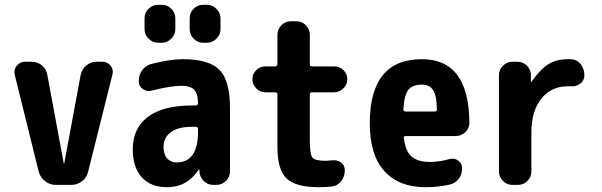

<svg xmlns="http://www.w3.org/2000/svg" viewBox="-20 -780 2540 810"><path d="M411.1 -519.5Q433.6 -519.5 446.8 -502.9Q460 -486.3 454.1 -464.8L351.6 -54.7Q345.7 -30.3 325.7 -15.1Q305.7 0 281.2 0H214.8Q190.4 0 170.4 -15.6Q150.4 -31.2 143.6 -54.7L42 -464.8Q37.1 -486.3 50.8 -502.9Q64.5 -519.5 85 -519.5H113.3Q138.7 -519.5 157.2 -503.9Q175.8 -488.3 179.7 -463.9L249 -90.8Q249 -89.8 250 -89.8Q251 -89.8 251 -90.8L320.3 -463.9Q325.2 -488.3 344.2 -503.9Q363.3 -519.5 386.7 -519.5Z M815.4 -224.6V-236.3Q815.4 -245.1 805.7 -245.1H790Q731.4 -245.1 700.7 -222.2Q669.9 -199.2 669.9 -160.2Q669.9 -128.9 685.1 -111.8Q700.2 -94.7 724.6 -94.7Q815.4 -94.7 815.4 -224.6ZM750 -530.3Q861.3 -530.3 905.8 -485.4Q950.2 -440.4 950.2 -325.2V-56.6Q950.2 -33.2 933.1 -16.6Q916 0 892.6 0H879.9Q855.5 0 838.9 -17.1Q822.3 -34.2 821.3 -56.6V-64.5Q821.3 -65.4 820.3 -65.4Q818.4 -65.4 818.4 -64.5Q769.5 9.8 684.6 9.8Q616.2 9.8 578.1 -32.2Q540 -74.2 540 -150.4Q540 -238.3 603.5 -286.6Q667 -335 790 -335H805.7Q814.5 -335 815.4 -343.8V-344.7Q815.4 -384.8 799.3 -401.4Q783.2 -418 745.1 -418Q700.2 -418 619.1 -397.5Q599.6 -392.6 582.5 -404.3Q565.4 -416 565.4 -436.5V-438.5Q565.4 -464.8 580.6 -484.9Q595.7 -504.9 620.1 -510.7Q699.2 -530.3 750 -530.3ZM836.9 -759.8H852.5Q876 -759.8 893.1 -742.7Q910.2 -725.6 910.2 -703.1V-657.2Q910.2 -633.8 893.1 -616.7Q876 -599.6 852.5 -599.6H836.9Q813.5 -599.6 796.9 -616.7Q780.3 -633.8 780.3 -657.2V-703.1Q780.3 -726.6 796.9 -743.2Q813.5 -759.8 836.9 -759.8ZM647.5 -759.8H663.1Q686.5 -759.8 703.1 -742.7Q719.7 -725.6 719.7 -703.1V-657.2Q719.7 -633.8 702.6 -616.7Q685.5 -599.6 663.1 -599.6H647.5Q624 -599.6 606.9 -616.7Q589.8 -633.8 589.8 -657.2V-703.1Q589.8 -726.6 606.9 -743.2Q624 -759.8 647.5 -759.8Z M1295.9 -390.6Q1287.1 -390.6 1287.1 -381.8V-190.4Q1287.1 -129.9 1297.4 -115.7Q1307.6 -101.6 1355.5 -101.6Q1362.3 -101.6 1379.9 -103.5Q1402.3 -106.4 1418.5 -94.7Q1434.6 -83 1434.6 -61.5Q1434.6 -35.2 1419.4 -15.6Q1404.3 3.9 1379.9 6.8Q1353.5 9.8 1325.2 9.8Q1227.5 9.8 1189 -26.9Q1150.4 -63.5 1150.4 -160.2V-381.8Q1150.4 -390.6 1140.6 -390.6H1099.6Q1077.1 -390.6 1061 -407.2Q1044.9 -423.8 1044.9 -445.8Q1044.9 -467.8 1061 -483.9Q1077.1 -500 1099.6 -500H1140.6Q1149.4 -500 1150.4 -508.8V-632.8Q1150.4 -656.2 1167 -673.3Q1183.6 -690.4 1207 -690.4H1230.5Q1253.9 -690.4 1270.5 -673.3Q1287.1 -656.2 1287.1 -632.8V-508.8Q1287.1 -500 1295.9 -500H1389.6Q1413.1 -500 1429.2 -483.9Q1445.3 -467.8 1445.3 -445.8Q1445.3 -423.8 1428.7 -407.2Q1412.1 -390.6 1389.6 -390.6Z M1814.5 -309.6Q1823.2 -309.6 1823.2 -318.4Q1822.3 -377 1807.1 -399.9Q1792 -422.9 1759.8 -422.9Q1720.7 -422.9 1703.1 -401.4Q1685.5 -379.9 1681.6 -318.4Q1681.6 -310.5 1690.4 -309.6ZM1759.8 -530.3Q1959 -530.3 1960 -261.7Q1960 -237.3 1942.4 -221.7Q1924.8 -206.1 1901.4 -206.1H1691.4Q1682.6 -206.1 1683.6 -198.2Q1690.4 -141.6 1716.8 -119.1Q1743.2 -96.7 1794.9 -96.7Q1833 -96.7 1877.9 -109.4Q1897.5 -114.3 1913.6 -102.1Q1929.7 -89.8 1929.7 -70.3Q1929.7 -44.9 1915 -25.4Q1900.4 -5.9 1876 -1Q1826.2 9.8 1775.4 9.8Q1663.1 9.8 1601.6 -58.1Q1540 -126 1540 -259.8Q1540 -530.3 1759.8 -530.3Z M2388.7 -530.3Q2414.1 -529.3 2429.7 -509.3Q2445.3 -489.3 2445.3 -462.9V-461.9Q2445.3 -440.4 2428.2 -427.2Q2411.1 -414.1 2388.7 -416H2375Q2305.7 -416 2263.7 -363.8Q2221.7 -311.5 2221.7 -219.7V-56.6Q2221.7 -33.2 2205.1 -16.6Q2188.5 0 2165 0H2141.6Q2118.2 0 2101.6 -17.1Q2085 -34.2 2085 -56.6V-462.9Q2085 -486.3 2102.1 -502.9Q2119.1 -519.5 2141.6 -519.5H2163.1Q2186.5 -519.5 2203.1 -502.9Q2219.7 -486.3 2219.7 -462.9V-435.5Q2219.7 -434.6 2220.7 -434.6Q2222.7 -434.6 2222.7 -435.5Q2258.8 -487.3 2293 -508.8Q2327.1 -530.3 2375 -530.3Z"/></svg>

Font: Rounded Mgen+ 1m bold
Style: Bold
Weight: 700
Designer: [Source Han Sans]
Ryoko NISHIZUKA  (kana & ideographs); Paul D. Hunt (Latin, Greek & Cyrillic); Wenlong ZHANG  (bopomofo
Version: Version 1.059.20150602